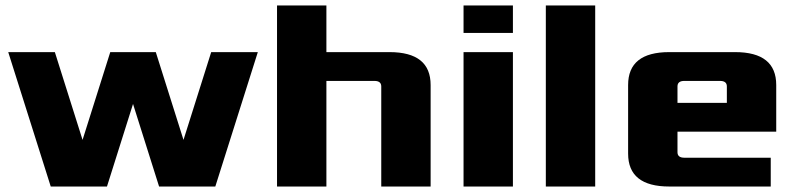

<svg xmlns="http://www.w3.org/2000/svg" viewBox="-20 -680 2910 700"><path d="M10 -490H180L281 -170L382 -490H548L649 -170L750 -490H920L765 0H560L465 -301L370 0H165Z M990 0V-660H1170V-490H1400Q1550 -490 1550 -370V0H1370V-365Q1370 -385 1345 -385H1170V0Z M1670 0V-490H1850V0ZM1670 -560V-660H1850V-560Z M1970 0V-660H2150V0Z M2270 -120V-370Q2270 -490 2420 -490H2660Q2810 -490 2810 -370V-200H2450V-125Q2450 -105 2475 -105H2790V0H2420Q2270 0 2270 -120ZM2450 -305H2630V-365Q2630 -385 2605 -385H2475Q2450 -385 2450 -365Z"/></svg>

Font: Xolonium
Style: Bold
Weight: 700
Designer: Severin Meyer
Version: Version 4.2